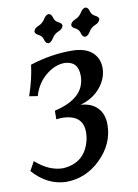

<svg xmlns="http://www.w3.org/2000/svg" viewBox="-122 -991 768 1067"><g transform="rotate(-10 262.0 -458.0)"><path d="M162.1 9.8Q56.6 5.9 -22.5 -84L5.9 -135.3Q79.6 -69.3 158.7 -67.9Q289.1 -75.7 316.4 -207Q319.8 -227.1 319.8 -244.1Q319.8 -344.7 197.8 -344.7L169.4 -342.3L169.9 -390.6Q345.2 -431.2 345.2 -557.1Q345.2 -639.2 269.5 -642.6Q214.4 -642.6 162.6 -600.1Q110.8 -557.6 90.3 -487.3L43 -494.6Q74.2 -585 84 -665.5Q201.2 -703.1 316.4 -703.1Q394.5 -703.1 433.3 -668.9Q472.2 -634.8 472.2 -579.1Q472.2 -521 430.4 -470Q388.7 -418.9 315.9 -398.4Q376.5 -394.5 410.4 -359.6Q444.3 -324.7 444.3 -264.6Q444.3 -156.7 360.1 -73.5Q275.9 9.8 162.1 9.8ZM200.2 -766.1Q184.6 -767.6 179.2 -789.8Q173.8 -812 154.1 -821Q134.3 -830.1 134.3 -843.8Q138.7 -861.8 162.4 -871.3Q186 -880.9 199.2 -902.6Q212.4 -924.3 228 -925.8Q243.7 -924.3 249.3 -902.6Q254.9 -880.9 274.4 -871.6Q293.9 -862.3 293.9 -849.1Q289.6 -830.6 266.1 -821.3Q242.7 -812 229.2 -789.8Q215.8 -767.6 200.2 -766.1ZM407.7 -766.1Q392.1 -767.6 386.7 -789.8Q381.3 -812 361.6 -821Q341.8 -830.1 341.8 -843.8Q346.2 -861.8 369.9 -871.3Q393.6 -880.9 406.7 -902.6Q419.9 -924.3 435.5 -925.8Q451.2 -924.3 456.8 -902.6Q462.4 -880.9 481.9 -871.6Q501.5 -862.3 501.5 -849.1Q497.1 -830.6 473.6 -821.3Q450.2 -812 436.8 -789.8Q423.3 -767.6 407.7 -766.1Z"/></g></svg>

Font: Kelvinch
Style: Bold Italic
Weight: 700
Italic angle: -10°
Designer: Paul James Miller
Foundry: High-Logic / Made with FontCreator
Version: Version 3.30 September 23, 2016